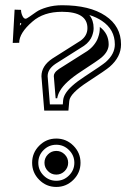

<svg xmlns="http://www.w3.org/2000/svg" viewBox="-20 -701 518 744"><path d="M164.6 -405.3 173.3 -296.4H223.4L224.6 -312.3Q225.8 -324.5 232.9 -336.7Q250 -366.7 307.9 -404.3Q376.5 -449 389.6 -460.4Q425 -491.5 425 -528.8Q425 -586.7 375 -620.1Q354 -634.3 326.2 -642.8Q342.8 -622.3 342.8 -592Q342.8 -585.4 341.6 -578.6Q340.3 -571.8 336.9 -562Q333.5 -552.2 325.4 -542Q317.4 -531.7 305.4 -523.4L195.8 -454.1Q179.9 -443.4 172.2 -431.5Q164.6 -419.7 164.6 -405.3ZM57.1 -601.8Q59.8 -605.2 63 -608.9Q60.3 -610.4 57.6 -612.5ZM148.9 -119.6Q128.4 -99.1 128.4 -70.3Q128.4 -41.5 148.9 -21Q169.4 -0.5 198.1 -0.5Q226.8 -0.5 247.4 -21.1Q268.1 -41.7 268.1 -70.3Q268.1 -98.9 247.4 -119.5Q226.8 -140.1 198.1 -140.1Q169.4 -140.1 148.9 -119.6ZM140.6 -405.3Q140.6 -445.8 182.9 -474.1L292 -543.2Q318.8 -562.3 318.8 -592Q318.8 -655.3 220.5 -655.3Q148.7 -655.3 105.5 -617.2Q54.4 -573.2 54.4 -535.2L29.3 -534.7L36.6 -663.6L61.5 -662.8Q61.5 -651.1 66.8 -639.8Q72 -628.4 79.1 -628.4Q83 -628.4 94.7 -636.7L120.6 -654.8Q134.8 -664.8 161.7 -672.7Q188.7 -680.7 220.5 -680.7Q327.6 -680.7 388.4 -639.9Q449 -599.4 449 -528.8Q449 -480.5 405.3 -442.4Q390.4 -429.4 320.8 -384.3Q251.2 -339.1 248.5 -310.1L245.1 -272.5H151.4Q140.6 -403.8 140.6 -405.3ZM188.5 -406.2Q188.5 -412.6 192.4 -418.5Q197.5 -426.3 209 -434.1L318.6 -503.4Q334 -514.2 344 -527.1Q354.7 -540.5 359.6 -554.2Q363.8 -565.9 365.2 -574.5Q366.7 -583.3 366.7 -592V-596.7Q401.1 -571 401.1 -528.8Q401.1 -502.2 373.8 -478.5Q361.8 -468 294.7 -424.3Q231.9 -383.5 212.2 -348.6Q204.1 -334.7 201.7 -320.3H195.6ZM165.8 -38Q152.3 -51.5 152.3 -70.3Q152.3 -89.1 165.8 -102.7Q179.2 -116.2 198.1 -116.2Q217 -116.2 230.6 -102.7Q244.1 -89.1 244.1 -70.3Q244.1 -51.5 230.6 -38Q217 -24.4 198.1 -24.4Q179.2 -24.4 165.8 -38ZM104.5 -70.3Q104.5 -108.9 132 -136.5Q159.4 -164.1 198.1 -164.1Q236.8 -164.1 264.4 -136.5Q292 -108.9 292 -70.3Q292 -31.7 264.4 -4.2Q236.8 23.4 198.1 23.4Q159.4 23.4 132 -4.2Q104.5 -31.7 104.5 -70.3Z"/></svg>

Font: itsadzokeS01
Style: Regular
Weight: 600
Width: 6
Version: Version 0.46